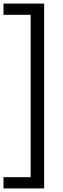

<svg xmlns="http://www.w3.org/2000/svg" viewBox="-38 -828 348 1068"><path d="M-18.5 220V157.5H132.5V-745.5H-18.5V-808H207.5V220Z"/></svg>

Font: Encode Sans Cnd
Style: Regular
Weight: 400
Width: 3
Designer: Multiple Designers
Foundry: Impallari Type
Version: Version 3.002; ttfautohint (v1.8.3) -l 8 -r 50 -G 200 -x 14 